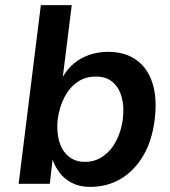

<svg xmlns="http://www.w3.org/2000/svg" viewBox="-20 -720 667 752"><path d="M226 -419Q243 -449 269 -471Q295 -493 329.5 -505Q364 -517 403 -517Q469 -517 513.5 -485.5Q558 -454 577 -395Q596 -336 586 -253Q576 -169 541 -110Q506 -51 453 -19.5Q400 12 332 12Q292 12 262 -3.5Q232 -19 213.5 -43.5Q195 -68 186 -95L175 0H53L140 -700H261ZM353 -420Q314 -420 283 -398.5Q252 -377 232.5 -339.5Q213 -302 206 -253Q201 -206 211.5 -168Q222 -130 248 -108Q274 -86 313 -86Q353 -86 384.5 -108.5Q416 -131 435.5 -169Q455 -207 461 -253Q467 -302 456.5 -340Q446 -378 420 -399.5Q394 -421 353 -420Z"/></svg>

Font: Inclusive Sans SemiBold
Style: Italic
Weight: 600
Italic angle: -7°
Designer: Olivia King
Foundry: Olivia King
Version: Version 2.004